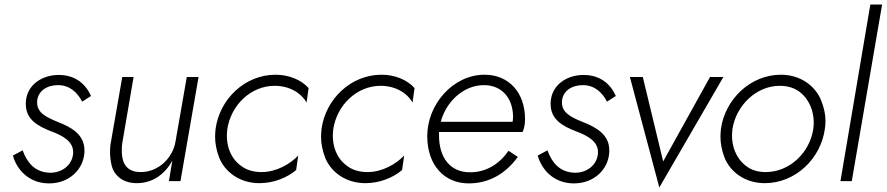

<svg xmlns="http://www.w3.org/2000/svg" viewBox="-20 -800 3916 848"><path d="M80 -136 37 -113C53 -54 105 10 197 10C285 10 349 -51 353 -128C353 -131 353 -133 353 -136C353 -203 301 -236 234 -262C182 -283 144 -303 144 -347C144 -349 144 -352 144 -354C148 -398 187 -424 236 -424C289 -424 322 -391 343 -351L382 -376C359 -428 314 -469 239 -469C169 -469 98 -428 94 -348C94 -345 94 -342 94 -340C94 -272 147 -243 206 -220C258 -201 303 -175 303 -129C303 -126 303 -124 303 -122C299 -73 257 -37 201 -37C132 -39 99 -84 80 -136Z M520 -168 570 -460H520L468 -162C466 -150 466 -138 466 -127C466 -110 468 -91 473 -70C482 -29 519 9 584 9C655 9 708 -31 741 -90L726 0H777L857 -460H805L755 -174C743 -103 681 -40 601 -40C521 -40 518 -106 518 -136C518 -146 518 -157 520 -168Z M984 -230C1000 -335 1087 -421 1193 -421C1258 -421 1310 -390 1334 -347L1343 -411C1311 -447 1257 -470 1197 -470C1062 -470 950 -363 932 -230C931 -218 930 -207 930 -196C930 -166 936 -136 948 -104C973 -41 1038 9 1126 9C1190 9 1249 -16 1288 -49L1297 -113C1262 -76 1201 -40 1135 -40C1134 -40 1132 -40 1131 -40C1096 -41 1067 -50 1044 -68C996 -103 982 -157 982 -200C982 -210 983 -220 984 -230Z M1452 -230C1468 -335 1555 -421 1661 -421C1726 -421 1778 -390 1802 -347L1811 -411C1779 -447 1725 -470 1665 -470C1530 -470 1418 -363 1400 -230C1399 -218 1398 -207 1398 -196C1398 -166 1404 -136 1416 -104C1441 -41 1506 9 1594 9C1658 9 1717 -16 1756 -49L1765 -113C1730 -76 1669 -40 1603 -40C1602 -40 1600 -40 1599 -40C1564 -41 1535 -50 1512 -68C1464 -103 1450 -157 1450 -200C1450 -210 1451 -220 1452 -230Z M2050 10C2142 10 2215 -35 2267 -107L2226 -134C2185 -75 2127 -39 2056 -39C1967 -39 1919 -105 1919 -202C1919 -207 1919 -212 1919 -217H2288C2295 -230 2299 -254 2299 -273C2299 -392 2227 -470 2120 -470C1981 -470 1867 -339 1867 -199C1867 -71 1942 10 2050 10ZM1927 -262C1929 -270 1931 -278 1934 -285C1964 -364 2036 -424 2117 -424C2198 -424 2246 -365 2246 -283C2246 -276 2245 -269 2244 -262Z M2398 -136 2355 -113C2371 -54 2423 10 2515 10C2603 10 2667 -51 2671 -128C2671 -131 2671 -133 2671 -136C2671 -203 2619 -236 2552 -262C2500 -283 2462 -303 2462 -347C2462 -349 2462 -352 2462 -354C2466 -398 2505 -424 2554 -424C2607 -424 2640 -391 2661 -351L2700 -376C2677 -428 2632 -469 2557 -469C2487 -469 2416 -428 2412 -348C2412 -345 2412 -342 2412 -340C2412 -272 2465 -243 2524 -220C2576 -201 2621 -175 2621 -129C2621 -126 2621 -124 2621 -122C2617 -73 2575 -37 2519 -37C2450 -39 2417 -84 2398 -136Z M2762 -460 2892 28 3175 -460H3116L2909 -87L2819 -460Z M3164 -230C3163 -218 3162 -207 3162 -196C3162 -166 3168 -136 3180 -104C3205 -41 3270 9 3358 9C3493 9 3605 -99 3623 -230C3625 -242 3626 -255 3626 -266C3626 -295 3619 -325 3607 -356C3582 -419 3517 -470 3429 -470C3295 -470 3182 -362 3164 -230ZM3215 -230C3231 -334 3320 -421 3424 -421C3459 -421 3488 -412 3512 -394C3559 -357 3574 -304 3574 -257C3574 -248 3573 -239 3572 -230C3556 -125 3467 -40 3362 -40C3327 -40 3298 -49 3275 -67C3228 -103 3213 -157 3213 -201C3213 -210 3214 -220 3215 -230Z M3824 -780 3692 0H3742L3876 -780Z"/></svg>

Font: Jost Light
Style: Italic
Weight: 300
Italic angle: -5°
Version: Version 3.710